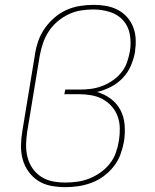

<svg xmlns="http://www.w3.org/2000/svg" viewBox="-20 -763 640 791"><path d="M249 8Q219 8 190 2.5Q161 -3 137.5 -18Q114 -33 97.5 -56Q81 -79 73.5 -106.5Q66 -134 66.5 -164Q67 -194 72 -223L124 -538Q128 -566 137.5 -593.5Q147 -621 164 -645.5Q181 -670 204 -690Q227 -710 254 -722Q281 -734 309.5 -738.5Q338 -743 366 -743Q392 -743 417.5 -738.5Q443 -734 465 -722.5Q487 -711 503.5 -692.5Q520 -674 529 -650.5Q538 -627 539 -601Q540 -575 536 -548Q531 -520 519 -492Q507 -464 485.5 -441.5Q464 -419 436.5 -405Q409 -391 380 -384Q411 -375 436.5 -356Q462 -337 476.5 -309Q491 -281 493.5 -247.5Q496 -214 491 -181Q486 -154 476.5 -127.5Q467 -101 449 -78Q431 -55 407.5 -37.5Q384 -20 357 -10Q330 0 303 4Q276 8 249 8ZM249 -11Q274 -11 299 -14.5Q324 -18 348 -27.5Q372 -37 394 -52.5Q416 -68 432.5 -89Q449 -110 457.5 -134.5Q466 -159 470 -184Q474 -209 473.5 -235Q473 -261 464.5 -284Q456 -307 440 -325Q424 -343 403 -354.5Q382 -366 356.5 -370.5Q331 -375 306 -375H245L249 -394H309Q332 -394 355 -397Q378 -400 400.5 -408.5Q423 -417 443.5 -431Q464 -445 479.5 -464Q495 -483 503 -505.5Q511 -528 515 -551Q521 -586 515 -620.5Q509 -655 487.5 -679Q466 -703 433 -713.5Q400 -724 365 -724Q340 -724 314 -720Q288 -716 263.5 -704.5Q239 -693 217.5 -675Q196 -657 181 -634Q166 -611 157.5 -586Q149 -561 144 -535L92 -220Q88 -194 87.5 -167Q87 -140 93.5 -115Q100 -90 114 -69.5Q128 -49 149.5 -35Q171 -21 196.5 -16Q222 -11 249 -11Z"/></svg>

Font: Iosevka Curly ThExObl
Style: Regular
Weight: 100
Width: 7
Italic angle: -9°
Monospace: yes
Designer: Belleve Invis
Foundry: Belleve Invis
Version: Version 11.1.0; ttfautohint (v1.8.3)